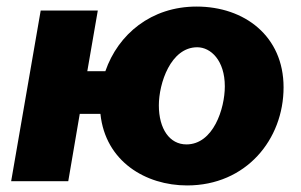

<svg xmlns="http://www.w3.org/2000/svg" viewBox="-20 -552 916 585"><path d="M550 13C730 13 844 -127 844 -286C844 -442 725 -532 579 -532C441 -532 340 -448 301 -335H246L278 -520H104L14 0H188L223 -205H286C301 -60 424 13 550 13ZM548 -112C497 -112 464 -159 464 -231C464 -298 500 -408 581 -408C622 -408 665 -368 665 -289C665 -221 630 -112 548 -112Z"/></svg>

Font: Fixel Display ExtraBold
Style: Italic
Weight: 800
Italic angle: -10°
Designer: AlfaBravo + MacPaw
Foundry: Kyrylo Tkachov, Marchela Mozhyna, Serhii Makarenko, Maria Weinstein, Zakhar Kryvoshyya
Version: Version 1.210;Glyphs 3.2 (3217)